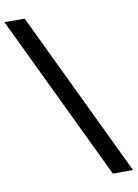

<svg xmlns="http://www.w3.org/2000/svg" viewBox="-96 -922 705 983"><g transform="rotate(-10 256.5 -430.0)"><path d="M409.5 0H514.5L102.5 -860H-2.5Z"/></g></svg>

Font: Spartan SemiBold
Style: Regular
Weight: 600
Designer: Matt Bailey, Mirko Velimirovic
Foundry: Matt Bailey
Version: Version 1.003; ttfautohint (v1.8.3)